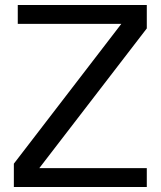

<svg xmlns="http://www.w3.org/2000/svg" viewBox="-20 -745 640 765"><path d="M564.9 0H35.2V-92.8L463.4 -649.9H50.8V-725.1H564.9V-631.8L136.7 -75.2H564.9Z"/></svg>

Font: Aurulent Sans Mono
Style: Regular
Weight: 400
Monospace: yes
Version: Version 2007.05.04